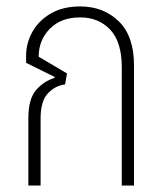

<svg xmlns="http://www.w3.org/2000/svg" viewBox="-20 -576 508 596"><path d="M68 0V-208Q68 -269 92 -296.5Q116 -324 149 -334L150 -337L61 -381V-403Q61 -442 80.5 -477Q100 -512 137.5 -534Q175 -556 229 -556Q301 -556 348.5 -510Q396 -464 396 -373V0H358V-367Q358 -446 322 -484Q286 -522 229 -522Q169 -522 134.5 -486.5Q100 -451 100 -400L188 -348L182 -314Q151 -310 128.5 -286Q106 -262 106 -208V0Z"/></svg>

Font: Noto Sans Thai Cond ExtLt
Style: Regular
Weight: 200
Width: 3
Designer: Monotype Design Team
Foundry: Monotype Imaging Inc.
Version: Version 2.002; ttfautohint (v1.8.4.7-5d5b)